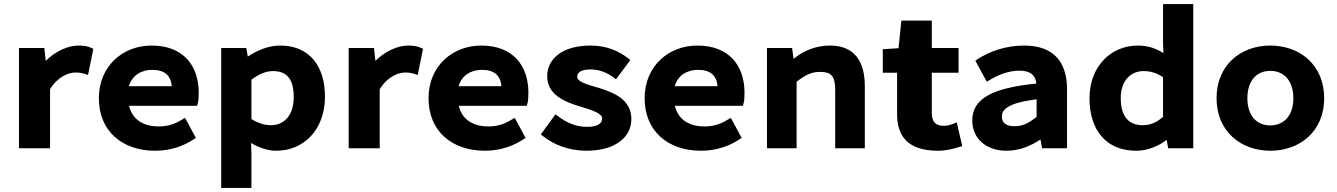

<svg xmlns="http://www.w3.org/2000/svg" viewBox="-20 -726 6544 940"><path d="M225 0V-289C263 -352 318 -371 349 -371C369 -371 379 -369 396 -364L411 -359L437 -487L426 -492C409 -500 390 -503 364 -503C314 -503 252 -476 204 -428L197 -491H73V0Z M740 12C815 12 878 -11 927 -43L939 -51L886 -149L872 -141C838 -119 801 -107 757 -107C681 -107 628 -141 612 -208H945L948 -219C952 -232 953 -251 953 -272C953 -404 878 -503 722 -503C582 -503 464 -403 464 -245C464 -85 577 12 740 12ZM725 -384C785 -384 816 -358 821 -304H611C627 -358 673 -384 725 -384Z M1333 12C1465 12 1571 -89 1571 -253C1571 -401 1496 -503 1352 -503C1294 -503 1238 -479 1193 -449L1186 -491H1063V194H1211V25L1209 -26C1248 -3 1290 12 1333 12ZM1211 -336C1250 -365 1283 -378 1316 -378C1386 -378 1418 -337 1418 -251C1418 -155 1366 -113 1306 -113C1279 -113 1247 -121 1211 -143Z M1839 0V-289C1877 -352 1932 -371 1963 -371C1983 -371 1993 -369 2010 -364L2025 -359L2051 -487L2040 -492C2023 -500 2004 -503 1978 -503C1928 -503 1866 -476 1818 -428L1811 -491H1687V0Z M2354 12C2429 12 2492 -11 2541 -43L2553 -51L2500 -149L2486 -141C2452 -119 2415 -107 2371 -107C2295 -107 2242 -141 2226 -208H2559L2562 -219C2566 -232 2567 -251 2567 -272C2567 -404 2492 -503 2336 -503C2196 -503 2078 -403 2078 -245C2078 -85 2191 12 2354 12ZM2339 -384C2399 -384 2430 -358 2435 -304H2225C2241 -358 2287 -384 2339 -384Z M2639 -59C2690 -18 2766 12 2850 12C2995 12 3071 -56 3071 -143C3071 -239 2986 -272 2914 -295C2846 -314 2806 -327 2806 -350C2806 -369 2821 -386 2873 -386C2913 -386 2951 -371 2984 -347L2996 -338L3066 -432L3055 -441C3013 -473 2955 -503 2871 -503C2737 -503 2659 -441 2659 -352C2659 -265 2741 -228 2816 -206C2882 -186 2928 -171 2928 -146C2928 -124 2910 -105 2854 -105C2801 -105 2756 -124 2712 -157L2699 -166L2628 -68Z M3412 12C3487 12 3550 -11 3599 -43L3611 -51L3558 -149L3544 -141C3510 -119 3473 -107 3429 -107C3353 -107 3300 -141 3284 -208H3617L3620 -219C3624 -232 3625 -251 3625 -272C3625 -404 3550 -503 3394 -503C3254 -503 3136 -403 3136 -245C3136 -85 3249 12 3412 12ZM3397 -384C3457 -384 3488 -358 3493 -304H3283C3299 -358 3345 -384 3397 -384Z M3880 0V-326C3925 -360 3953 -374 3995 -374C4047 -374 4069 -357 4069 -285V0H4214V-305C4214 -425 4163 -503 4044 -503C3969 -503 3912 -475 3865 -438L3858 -491H3735V0Z M4573 12C4614 12 4650 2 4678 -7L4691 -11L4664 -127L4647 -120C4635 -115 4616 -110 4602 -110C4563 -110 4542 -126 4542 -174V-370H4673V-491H4542V-625H4393L4379 -490L4302 -485V-370H4372V-167C4372 -65 4419 12 4573 12Z M4907 12C4971 12 5025 -11 5074 -43L5082 0H5204V-289C5204 -423 5138 -503 4994 -503C4899 -503 4822 -472 4767 -437L4755 -429L4811 -326L4825 -334C4868 -360 4919 -380 4970 -380C5029 -380 5049 -355 5054 -317C4837 -295 4740 -243 4740 -136C4740 -49 4807 12 4907 12ZM5055 -240V-154C5018 -124 4987 -108 4949 -108C4908 -108 4885 -122 4885 -156C4885 -190 4915 -222 5055 -240Z M5543 12C5599 12 5652 -11 5692 -41L5699 0H5822V-706H5674V-513L5676 -466C5641 -488 5603 -503 5550 -503C5420 -503 5314 -402 5314 -245C5314 -87 5397 12 5543 12ZM5578 -378C5610 -378 5639 -371 5674 -348V-154C5641 -125 5611 -113 5575 -113C5508 -113 5467 -153 5467 -246C5467 -335 5520 -378 5578 -378Z M6199 12C6345 12 6463 -84 6463 -245C6463 -407 6345 -503 6199 -503C6054 -503 5936 -407 5936 -245C5936 -84 6054 12 6199 12ZM6199 -379C6266 -379 6312 -331 6312 -245C6312 -160 6266 -112 6199 -112C6132 -112 6087 -160 6087 -245C6087 -331 6132 -379 6199 -379Z"/></svg>

Font: Falling Sky
Style: Bd+
Weight: 400
Designer: Paul D. Hunt
Foundry: Adobe Systems Incorporated
Version: Version 1.02